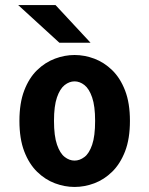

<svg xmlns="http://www.w3.org/2000/svg" viewBox="-20 -730 590 761"><path d="M275.5 11Q236.5 11 197.8 -3.5Q159 -18 127 -49.2Q95 -80.5 76 -130.2Q57 -180 57 -251Q57 -321.5 76 -371.2Q95 -421 127 -452Q159 -483 197.8 -497.5Q236.5 -512 275.5 -512Q315 -512 353.8 -497.5Q392.5 -483 424.5 -452Q456.5 -421 475.8 -371.2Q495 -321.5 495 -251Q495 -180 475.8 -130.2Q456.5 -80.5 424.5 -49.2Q392.5 -18 353.8 -3.5Q315 11 275.5 11ZM275.5 -93.5Q296 -93.5 314.8 -107.8Q333.5 -122 345.2 -156.2Q357 -190.5 357 -251Q357 -309.5 345.2 -343.8Q333.5 -378 314.8 -392.8Q296 -407.5 275.5 -407.5Q255 -407.5 236.2 -392.8Q217.5 -378 205.8 -344Q194 -310 194 -251Q194 -191 206 -156.5Q218 -122 236.5 -107.8Q255 -93.5 275.5 -93.5ZM215.5 -560.5 52 -710H200L339 -560.5Z"/></svg>

Font: Trispace SemiCondensed SemiBold
Style: Regular
Weight: 600
Width: 4
Designer: Tyler Finck
Foundry: Etcetera Type Company
Version: Version 1.210; ttfautohint (v1.8.3)